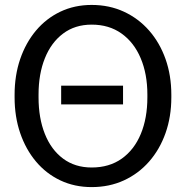

<svg xmlns="http://www.w3.org/2000/svg" viewBox="-20 -741 725 771"><path d="M348.1 10.3Q279.3 10.3 222.4 -16.6Q165.5 -43.5 124.5 -92.3Q83.5 -141.1 61 -206.8Q38.6 -272.5 38.6 -350.1V-360.4Q38.6 -438 61 -503.7Q83.5 -569.3 124.5 -618.2Q165.5 -667 222.4 -694.1Q279.3 -721.2 348.1 -721.2Q418.9 -721.2 477.5 -694.1Q536.1 -667 578.9 -618.2Q621.6 -569.3 644.8 -503.7Q668 -438 668 -360.4V-350.1Q668 -272.5 644.8 -206.8Q621.6 -141.1 578.9 -92.3Q536.1 -43.5 477.5 -16.6Q418.9 10.3 348.1 10.3ZM348.1 -68.4Q418.9 -68.4 469 -104Q519 -139.6 545.4 -203.1Q571.8 -266.6 571.8 -350.1V-361.3Q571.8 -443.8 544.9 -507.3Q518.1 -570.8 468 -606.4Q418 -642.1 348.1 -642.1Q281.2 -642.1 233.4 -606.2Q185.5 -570.3 160.2 -507.1Q134.8 -443.8 134.8 -361.3V-350.1Q134.8 -266.6 160.2 -203.1Q185.5 -139.6 233.4 -104Q281.2 -68.4 348.1 -68.4ZM225.6 -321.8V-397H474.1V-321.8Z"/></svg>

Font: Roboto Slab LO
Style: Regular
Weight: 400
Designer: Google
Version: Version 2.000